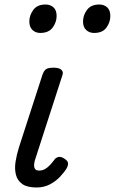

<svg xmlns="http://www.w3.org/2000/svg" viewBox="-20 -815 509 851"><path d="M142 16Q100 16 78.5 0.5Q57 -15 50.5 -41Q44 -67 49 -98.5Q54 -130 64 -162L168 -483Q175 -503 185 -509Q195 -515 218 -515Q241 -515 251.5 -506Q262 -497 257 -483L138 -115Q133 -102 131.5 -89Q130 -76 134.5 -67.5Q139 -59 154 -59Q168 -59 180 -66Q192 -73 202.5 -84.5Q213 -96 221 -107Q227 -116 238.5 -119Q250 -122 265 -112Q281 -102 281.5 -91.5Q282 -81 276 -70Q266 -53 247 -32.5Q228 -12 201.5 2Q175 16 142 16ZM158 -669Q138 -669 124 -682Q110 -695 110 -720Q110 -747 127.5 -771Q145 -795 182 -795Q203 -795 217 -782.5Q231 -770 231 -744Q231 -717 213.5 -693Q196 -669 158 -669ZM397 -669Q376 -669 362 -682Q348 -695 348 -720Q348 -747 365.5 -771Q383 -795 420 -795Q441 -795 455 -782.5Q469 -770 469 -744Q469 -717 452 -693Q435 -669 397 -669Z"/></svg>

Font: Playwrite BE VLG
Style: Regular
Weight: 400
Designer: Veronika Burian, José Scaglione
Foundry: TypeTogether
Version: Version 1.002